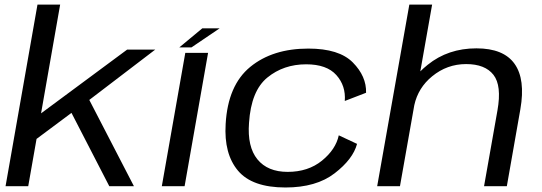

<svg xmlns="http://www.w3.org/2000/svg" viewBox="-20 -805 2344 830"><path d="M4 0 142 -785H240L157.5 -315L529.5 -590.5H651L366 -373L559 0H452.5L289 -317L138 -204.5L102 0Z M679.5 0 781 -576.5H879.5L778 0ZM755 -600 854.5 -682.5H929.5L807.5 -600Z M1214 5.5Q1070 5.5 1008.8 -67.2Q947.5 -140 955.5 -269Q965 -436.5 1061.8 -515.8Q1158.5 -595 1313 -595Q1446 -595 1505.2 -535Q1564.5 -475 1562.5 -404L1470.5 -368.5Q1475.5 -434 1434 -480.5Q1392.5 -527 1303.5 -527Q1206 -527 1135.8 -469.8Q1065.5 -412.5 1056.5 -274Q1048.5 -170.5 1092.8 -116.2Q1137 -62 1223.5 -62Q1312 -62 1371.8 -110.5Q1431.5 -159 1444.5 -220L1523.5 -183Q1506 -117 1426.5 -55.8Q1347 5.5 1214 5.5Z M1610.5 0 1749.5 -785H1848L1797 -496.5Q1811.5 -511 1829 -525Q1917 -596 2039.5 -596Q2157 -596 2204.5 -529Q2252 -462 2229.5 -333L2171 0H2072.5L2130.5 -328Q2149.5 -435 2113.2 -481.5Q2077 -528 1995 -528Q1912.5 -528 1848 -475Q1787.5 -425.5 1771 -350.5L1709 0Z"/></svg>

Font: Anybody ExtraExpanded Regular
Style: Italic
Weight: 400
Width: 8
Italic angle: -10°
Designer: Tyler Finck
Foundry: Etcetera Type Company
Version: Version 1.010; ttfautohint (v1.8.3) -l 8 -r 50 -G 200 -x 14 